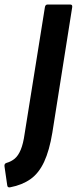

<svg xmlns="http://www.w3.org/2000/svg" viewBox="-72 -675 341 851"><path d="M-26 155Q-39 158 -40 146L-52 63Q-54 50 -43 47Q-22 41 -6.5 28Q9 15 20 -11.5Q31 -38 37 -81L127 -643Q129 -655 139 -655H239Q250 -655 248 -643L160 -87Q147 -8 123.5 42.5Q100 93 63 119Q26 145 -26 155Z"/></svg>

Font: Sofia Sans Condensed ExtraBold
Style: Italic
Weight: 800
Italic angle: -9°
Version: Version 4.100